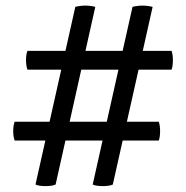

<svg xmlns="http://www.w3.org/2000/svg" viewBox="-20 -656 646 668"><path d="M103.5 -14Q109.5 -11 119 -9.8Q128.5 -8.5 138.5 -8.5Q148.5 -8.5 158 -9.8Q167.5 -11 173.5 -14L311.5 -632Q305 -634 295.8 -635.2Q286.5 -636.5 277 -636.5Q267 -636.5 257.8 -635.2Q248.5 -634 242 -632ZM302.5 -14Q308.5 -11 318 -9.8Q327.5 -8.5 337.5 -8.5Q348 -8.5 357.2 -9.8Q366.5 -11 372.5 -14L511 -632Q504 -634 495 -635.2Q486 -636.5 476 -636.5Q466.5 -636.5 457 -635.2Q447.5 -634 441 -632ZM532.5 -167Q537 -180 537 -199.5Q537 -219.5 532.5 -232.5H31Q26 -219.5 26 -199.5Q26 -190.5 27.2 -182Q28.5 -173.5 31 -167ZM577 -413.5Q581.5 -426.5 581.5 -446.5Q581.5 -466 577 -479H75.5Q70.5 -466 70.5 -446.5Q70.5 -437.5 71.8 -428.8Q73 -420 75.5 -413.5Z"/></svg>

Font: Signika Light
Style: Regular
Weight: 300
Designer: Anna Giedry
Foundry: Anna Giedry
Version: Version 2.000